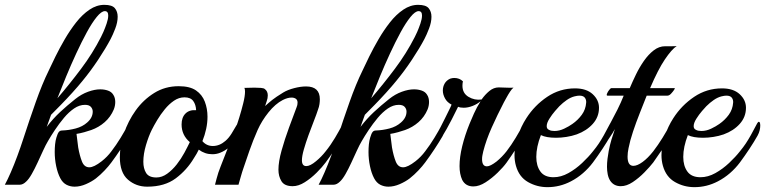

<svg xmlns="http://www.w3.org/2000/svg" viewBox="-49 -763 3160 793"><path d="M-29 0Q-18 -20 -4.5 -51Q9 -82 22.5 -118.5Q36 -155 47 -189Q72 -266 98.5 -341Q125 -416 152 -471Q163 -495 180 -529.5Q197 -564 218.5 -601Q240 -638 265.5 -670.5Q291 -703 320.5 -723Q350 -743 382 -743Q414 -743 425.5 -729Q437 -715 437 -694Q437 -671 427 -645Q417 -619 408 -602Q388 -564 356.5 -516.5Q325 -469 291 -428Q274 -407 250 -380.5Q226 -354 202.5 -330Q179 -306 162 -289L144 -239Q170 -273 199 -300Q228 -327 262 -354Q287 -374 314.5 -384Q342 -394 365 -394Q382 -394 396.5 -389Q411 -384 418 -373Q423 -366 425 -358Q427 -350 427 -342Q427 -326 421 -311Q408 -280 383.5 -258.5Q359 -237 328 -226Q317 -222 299 -217Q281 -212 267 -210Q269 -196 270.5 -182Q272 -168 274 -154Q280 -120 289.5 -96Q299 -72 320 -72Q339 -72 371 -97Q394 -115 411 -138Q431 -164 449 -193.5Q467 -223 480 -248Q484 -255 487 -255Q493 -255 493 -239Q493 -230 490.5 -219.5Q488 -209 482 -199Q468 -175 449.5 -147Q431 -119 411 -92Q400 -77 383 -59Q366 -41 347 -26Q330 -13 306 -2.5Q282 8 259 8Q241 8 225.5 0Q210 -8 200 -27Q189 -48 183 -77Q177 -106 177 -135Q177 -151 178.5 -166.5Q180 -182 184 -195Q189 -212 194 -218Q199 -224 207 -224Q236 -225 264 -232.5Q292 -240 311 -257Q334 -277 334 -302Q334 -313 326.5 -321.5Q319 -330 302 -330Q279 -330 257 -315Q235 -300 215 -276Q195 -252 178 -226.5Q161 -201 149 -180Q140 -165 129 -141Q118 -117 106 -91Q94 -65 82 -44Q70 -23 59 -13Q46 0 32 0ZM188 -357Q238 -415 286 -479Q334 -543 368 -610Q371 -615 378 -631Q385 -647 391.5 -666Q398 -685 398 -699Q398 -717 384 -717Q370 -717 350.5 -693Q331 -669 309.5 -629.5Q288 -590 266 -542.5Q244 -495 224 -446.5Q204 -398 188 -357Z M559 8Q513 8 479.5 -21Q446 -50 446 -114Q446 -161 463 -212Q480 -263 511.5 -307Q543 -351 588 -379Q633 -407 689 -407Q735 -407 760.5 -389.5Q786 -372 797 -343Q808 -314 808 -281Q808 -256 802.5 -230.5Q797 -205 787 -180Q804 -160 830 -160Q858 -160 882 -181Q896 -193 907.5 -211.5Q919 -230 928 -246Q931 -252 935 -252Q940 -252 940 -238Q940 -229 937.5 -217Q935 -205 927 -193Q912 -167 896 -153.5Q880 -140 860 -132Q845 -126 828 -126Q797 -126 772 -145Q764 -128 752 -110Q723 -61 677 -26.5Q631 8 559 8ZM597 -30Q620 -30 641.5 -45.5Q663 -61 681 -84Q699 -107 712.5 -132Q726 -157 735 -176Q701 -205 701 -249Q701 -278 717 -294Q733 -310 761 -308Q760 -331 749 -346Q738 -361 713 -361Q690 -361 669.5 -347Q649 -333 631.5 -311.5Q614 -290 600.5 -267.5Q587 -245 578 -227Q565 -201 554 -164Q543 -127 543 -95Q543 -67 554.5 -48.5Q566 -30 597 -30Z M1160 6Q1126 6 1113.5 -14.5Q1101 -35 1101 -62Q1101 -95 1114 -141.5Q1127 -188 1144.5 -235.5Q1162 -283 1176 -320Q1180 -329 1180 -339Q1180 -350 1173 -355Q1166 -360 1155 -360Q1139 -360 1119 -350Q1088 -334 1060 -299Q1032 -264 1015 -226Q996 -183 981 -140Q966 -97 957 -70Q951 -53 946 -35Q941 -17 936 0H839Q839 0 845.5 -25Q852 -50 862 -75Q879 -119 896.5 -163Q914 -207 927 -241Q931 -251 939.5 -278.5Q948 -306 955.5 -336Q963 -366 963 -385Q963 -396 960 -400Q969 -400 980.5 -400.5Q992 -401 1002 -401Q1016 -401 1028.5 -400Q1041 -399 1045 -395Q1057 -386 1057 -369Q1057 -357 1052.5 -345Q1048 -333 1046 -325Q1060 -338 1075 -350Q1090 -362 1121 -381Q1139 -392 1166 -399Q1193 -406 1215 -406Q1272 -406 1272 -353Q1272 -344 1270.5 -333Q1269 -322 1264 -309Q1259 -293 1248 -265Q1237 -237 1225.5 -205.5Q1214 -174 1206 -146Q1198 -118 1198 -101Q1198 -77 1216 -77Q1232 -77 1256 -97Q1279 -116 1296 -138Q1317 -164 1334.5 -193.5Q1352 -223 1365 -248Q1370 -256 1372 -256Q1378 -256 1378 -239Q1378 -231 1375.5 -220.5Q1373 -210 1368 -201Q1354 -177 1335 -148Q1316 -119 1296 -92Q1282 -73 1259 -50Q1236 -27 1210 -10.5Q1184 6 1160 6Z M1267 0Q1278 -20 1291.5 -51Q1305 -82 1318.5 -118.5Q1332 -155 1343 -189Q1368 -266 1394.5 -341Q1421 -416 1448 -471Q1459 -495 1476 -529.5Q1493 -564 1514.5 -601Q1536 -638 1561.5 -670.5Q1587 -703 1616.5 -723Q1646 -743 1678 -743Q1710 -743 1721.5 -729Q1733 -715 1733 -694Q1733 -671 1723 -645Q1713 -619 1704 -602Q1684 -564 1652.5 -516.5Q1621 -469 1587 -428Q1570 -407 1546 -380.5Q1522 -354 1498.5 -330Q1475 -306 1458 -289L1440 -239Q1466 -273 1495 -300Q1524 -327 1558 -354Q1583 -374 1610.5 -384Q1638 -394 1661 -394Q1678 -394 1692.5 -389Q1707 -384 1714 -373Q1719 -366 1721 -358Q1723 -350 1723 -342Q1723 -326 1717 -311Q1704 -280 1679.5 -258.5Q1655 -237 1624 -226Q1613 -222 1595 -217Q1577 -212 1563 -210Q1565 -196 1566.5 -182Q1568 -168 1570 -154Q1576 -120 1585.5 -96Q1595 -72 1616 -72Q1635 -72 1667 -97Q1690 -115 1707 -138Q1727 -164 1745 -193.5Q1763 -223 1776 -248Q1780 -255 1783 -255Q1789 -255 1789 -239Q1789 -230 1786.5 -219.5Q1784 -209 1778 -199Q1764 -175 1745.5 -147Q1727 -119 1707 -92Q1696 -77 1679 -59Q1662 -41 1643 -26Q1626 -13 1602 -2.5Q1578 8 1555 8Q1537 8 1521.5 0Q1506 -8 1496 -27Q1485 -48 1479 -77Q1473 -106 1473 -135Q1473 -151 1474.5 -166.5Q1476 -182 1480 -195Q1485 -212 1490 -218Q1495 -224 1503 -224Q1532 -225 1560 -232.5Q1588 -240 1607 -257Q1630 -277 1630 -302Q1630 -313 1622.5 -321.5Q1615 -330 1598 -330Q1575 -330 1553 -315Q1531 -300 1511 -276Q1491 -252 1474 -226.5Q1457 -201 1445 -180Q1436 -165 1425 -141Q1414 -117 1402 -91Q1390 -65 1378 -44Q1366 -23 1355 -13Q1342 0 1328 0ZM1484 -357Q1534 -415 1582 -479Q1630 -543 1664 -610Q1667 -615 1674 -631Q1681 -647 1687.5 -666Q1694 -685 1694 -699Q1694 -717 1680 -717Q1666 -717 1646.5 -693Q1627 -669 1605.5 -629.5Q1584 -590 1562 -542.5Q1540 -495 1520 -446.5Q1500 -398 1484 -357Z M1906 7Q1874 7 1860 -20Q1849 -44 1849 -77Q1849 -114 1860 -159Q1871 -204 1890 -251Q1897 -268 1908.5 -294Q1920 -320 1936 -345Q1922 -333 1903 -325.5Q1884 -318 1866 -318Q1852 -318 1843 -322Q1835 -306 1817 -270Q1799 -234 1769 -185Q1766 -180 1763.5 -185.5Q1761 -191 1761 -201Q1761 -209 1763 -218Q1765 -227 1769 -235Q1779 -254 1789 -274.5Q1799 -295 1807 -311Q1815 -327 1816 -331Q1798 -340 1789 -356.5Q1780 -373 1780 -389Q1780 -405 1787.5 -418Q1795 -431 1810 -438Q1819 -441 1827 -441Q1849 -441 1863 -427Q1862 -423 1861.5 -418.5Q1861 -414 1861 -409Q1861 -378 1886 -363Q1911 -348 1940 -352Q1954 -372 1972 -387Q1990 -402 2011 -402Q2022 -402 2042.5 -401Q2063 -400 2072 -401Q2066 -397 2058 -385Q2050 -373 2043 -360Q2036 -347 2032 -340Q2005 -288 1982 -236.5Q1959 -185 1947 -138Q1945 -129 1943.5 -121.5Q1942 -114 1942 -106Q1942 -76 1962 -76Q1976 -76 2002 -96Q2025 -115 2043 -138Q2063 -164 2081 -194Q2099 -224 2112 -249Q2117 -257 2119 -257Q2125 -257 2125 -239Q2125 -232 2123 -222Q2121 -212 2116 -203Q2101 -178 2082 -148.5Q2063 -119 2043 -91Q2030 -73 2006.5 -50Q1983 -27 1956.5 -10Q1930 7 1906 7Z M2309 -14Q2263 10 2212 10Q2169 10 2132 -11Q2095 -32 2082 -78Q2076 -99 2076 -122Q2076 -160 2089.5 -200.5Q2103 -241 2125 -275Q2159 -328 2211 -363Q2263 -398 2326 -398Q2373 -398 2399 -374Q2425 -350 2425 -318Q2425 -280 2399.5 -251.5Q2374 -223 2333 -208Q2313 -201 2290.5 -197.5Q2268 -194 2248 -194Q2207 -194 2185 -205Q2166 -156 2166 -115Q2166 -78 2183 -54.5Q2200 -31 2237 -31Q2268 -31 2298.5 -48Q2329 -65 2355.5 -90Q2382 -115 2400 -138Q2414 -155 2424 -170Q2434 -185 2445 -204.5Q2456 -224 2471 -253Q2475 -260 2478 -260Q2484 -260 2484 -244Q2484 -235 2481.5 -224.5Q2479 -214 2473 -203Q2459 -178 2439.5 -148.5Q2420 -119 2400 -92Q2382 -68 2359 -48Q2336 -28 2309 -14ZM2218 -227Q2223 -224 2229 -223Q2235 -222 2241 -222Q2261 -222 2281 -231.5Q2301 -241 2315 -251Q2338 -267 2354 -289Q2370 -311 2372 -339Q2373 -351 2366.5 -359.5Q2360 -368 2344 -368Q2336 -368 2324 -365Q2308 -361 2292 -350Q2276 -339 2261 -324Q2256 -319 2243.5 -304.5Q2231 -290 2220 -272.5Q2209 -255 2209 -242Q2209 -231 2218 -227Z M2515 6Q2486 6 2471 -17Q2464 -28 2461 -43Q2458 -58 2458 -74Q2458 -90 2460 -106.5Q2462 -123 2465 -139Q2470 -165 2476.5 -186.5Q2483 -208 2490 -228V-229Q2482 -214 2470 -196.5Q2458 -179 2453 -171Q2446 -160 2442 -160Q2438 -160 2438 -169Q2438 -189 2450 -213Q2458 -229 2472 -254.5Q2486 -280 2501 -310Q2516 -340 2527 -368H2460Q2455 -368 2458 -376Q2461 -384 2467 -391.5Q2473 -399 2476 -399H2552Q2563 -425 2577.5 -455Q2592 -485 2610.5 -511.5Q2629 -538 2651 -555Q2673 -572 2698 -572Q2709 -572 2725.5 -572Q2742 -572 2746 -573Q2725 -559 2697 -517.5Q2669 -476 2636 -399H2737Q2740 -399 2735 -391.5Q2730 -384 2722.5 -376Q2715 -368 2708 -368H2622Q2609 -335 2593.5 -296Q2578 -257 2565.5 -219.5Q2553 -182 2547 -151Q2543 -132 2543 -116Q2543 -78 2567 -78Q2583 -78 2605 -94Q2627 -110 2649 -138Q2669 -164 2687.5 -194Q2706 -224 2719 -249Q2723 -256 2726 -256Q2732 -256 2732 -240Q2732 -232 2729.5 -221.5Q2727 -211 2721 -201Q2707 -177 2688 -148.5Q2669 -120 2649 -92Q2635 -74 2612.5 -51Q2590 -28 2564.5 -11Q2539 6 2515 6Z M2916 -14Q2870 10 2819 10Q2776 10 2739 -11Q2702 -32 2689 -78Q2683 -99 2683 -122Q2683 -160 2696.5 -200.5Q2710 -241 2732 -275Q2766 -328 2818 -363Q2870 -398 2933 -398Q2980 -398 3006 -374Q3032 -350 3032 -318Q3032 -280 3006.5 -251.5Q2981 -223 2940 -208Q2920 -201 2897.5 -197.5Q2875 -194 2855 -194Q2814 -194 2792 -205Q2773 -156 2773 -115Q2773 -78 2790 -54.5Q2807 -31 2844 -31Q2875 -31 2905.5 -48Q2936 -65 2962.5 -90Q2989 -115 3007 -138Q3021 -155 3031 -170Q3041 -185 3052 -204.5Q3063 -224 3078 -253Q3082 -260 3085 -260Q3091 -260 3091 -244Q3091 -235 3088.5 -224.5Q3086 -214 3080 -203Q3066 -178 3046.5 -148.5Q3027 -119 3007 -92Q2989 -68 2966 -48Q2943 -28 2916 -14ZM2825 -227Q2830 -224 2836 -223Q2842 -222 2848 -222Q2868 -222 2888 -231.5Q2908 -241 2922 -251Q2945 -267 2961 -289Q2977 -311 2979 -339Q2980 -351 2973.5 -359.5Q2967 -368 2951 -368Q2943 -368 2931 -365Q2915 -361 2899 -350Q2883 -339 2868 -324Q2863 -319 2850.5 -304.5Q2838 -290 2827 -272.5Q2816 -255 2816 -242Q2816 -231 2825 -227Z"/></svg>

Font: Playball
Style: Regular
Weight: 400
Designer: Robert E. Leuschke
Foundry: Robert E. Leuschke
Version: Version 1.010